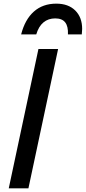

<svg xmlns="http://www.w3.org/2000/svg" viewBox="-20 -1034 471 1054"><path d="M191 -765H299L136 0H28ZM289 -1014Q355 -1014 393 -976.5Q431 -939 431 -875Q431 -865 429 -845H353Q355 -889 338 -911Q321 -933 283 -933Q245 -933 218.5 -911Q192 -889 179 -845H96Q117 -927 166 -970.5Q215 -1014 289 -1014Z"/></svg>

Font: Application Medium
Style: Italic
Weight: 500
Italic angle: -12°
Designer: Wei Huang
Foundry: Wei Huang
Version: Version 0.012